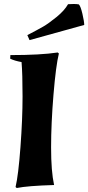

<svg xmlns="http://www.w3.org/2000/svg" viewBox="-20 -927 442 962"><path d="M251 0Q118 4 64 15L58 10Q72 -49 82.5 -190Q93 -331 93 -444Q93 -557 88 -616Q54 -622 31 -633L32 -651Q183 -651 269 -664L275 -659Q260 -598 248 -453Q236 -308 236 -188Q236 -68 251 0ZM321 -906Q335 -907 349.5 -907Q364 -907 375 -905Q384 -896 393 -857.5Q402 -819 402 -802L128 -726L117 -751Q169 -778 196 -793.5Q223 -809 263 -841.5Q303 -874 321 -906Z"/></svg>

Font: Almendra
Style: Bold Italic
Weight: 700
Italic angle: -12°
Designer: Ana Sanfelippo
Foundry: Ana Sanfelippo
Version: Version 1.004